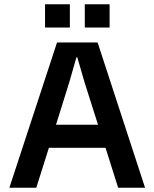

<svg xmlns="http://www.w3.org/2000/svg" viewBox="-20 -879 723 899"><path d="M437 -680.2 659.2 0H533.2L474.1 -187H209L149.9 0H23.9L247.1 -680.2ZM190.9 -750V-858.9H307.1V-750ZM242.2 -294.9H439L376 -493.2L341.8 -610.8H337.9L304.2 -493.2ZM377 -750V-858.9H493.2V-750Z"/></svg>

Font: TASA Orbiter Deck SemiBold
Style: Regular
Weight: 600
Designer: Weizhong Zhang
Version: Version 1.000;Glyphs 3.1.2 (3151)